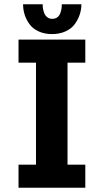

<svg xmlns="http://www.w3.org/2000/svg" viewBox="-20 -887 490 907"><path d="M364.5 -867Q364.5 -842.5 356.8 -818.8Q349 -795 333.5 -773.5Q318 -752 290 -739Q262 -726 225.5 -726Q189.5 -726 161.8 -739Q134 -752 118.8 -773.5Q103.5 -795 96.2 -818.5Q89 -842 89 -867H181.5Q181.5 -861 182 -854.2Q182.5 -847.5 185.2 -836.8Q188 -826 192.2 -818Q196.5 -810 205.5 -804Q214.5 -798 226.5 -798Q242 -798 252 -806.2Q262 -814.5 266 -827.8Q270 -841 271 -849.5Q272 -858 272 -867ZM383 -591H299V-109H383V0H67.5V-109H150V-591H67.5V-700H383Z"/></svg>

Font: League Mono Condensed
Style: Bold
Weight: 700
Width: 1
Designer: Tyler Finck
Foundry: The League of Moveable Type / Tyler Finck
Version: Version 2.210